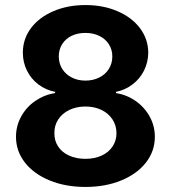

<svg xmlns="http://www.w3.org/2000/svg" viewBox="-20 -737 684 767"><path d="M43.9 -190.4Q43.9 -233.9 64.5 -271.5Q85 -309.1 120.8 -333.7Q156.7 -358.4 200.2 -365.2V-370.1Q162.6 -377.4 133.3 -399.7Q104 -421.9 87.6 -455.1Q71.3 -488.3 71.3 -526.4Q71.3 -581.1 103.5 -624.3Q135.7 -667.5 192.9 -692.1Q250 -716.8 321.3 -716.8Q392.6 -716.8 449.7 -692.1Q506.8 -667.5 539.3 -624.3Q571.8 -581.1 572.3 -526.4Q571.8 -487.8 555.2 -454.8Q538.6 -421.9 509.3 -399.7Q480 -377.4 443.4 -370.1V-365.2Q486.3 -358.4 521.7 -333.7Q557.1 -309.1 577.9 -271.5Q598.6 -233.9 598.6 -190.4Q598.6 -133.3 563 -87.6Q527.3 -42 464.1 -16.1Q400.9 9.8 321.3 9.8Q241.7 9.8 178.5 -16.1Q115.2 -42 79.6 -87.6Q43.9 -133.3 43.9 -190.4ZM445.3 -205.1Q445.3 -235.4 429.4 -259.8Q413.6 -284.2 385.3 -297.9Q356.9 -311.5 321.3 -311.5Q285.6 -311.5 257.1 -297.9Q228.5 -284.2 212.6 -259.8Q196.8 -235.4 197.3 -205.1Q196.8 -175.3 212.2 -151.9Q227.5 -128.4 255.9 -115.5Q284.2 -102.5 321.3 -102.5Q357.9 -102.5 386 -115.5Q414.1 -128.4 429.7 -151.9Q445.3 -175.3 445.3 -205.1ZM428.7 -511.7Q428.7 -538.6 415 -560.1Q401.4 -581.5 377 -593.5Q352.5 -605.5 321.3 -605.5Q290 -605.5 265.9 -593.8Q241.7 -582 228.3 -560.5Q214.8 -539.1 214.8 -511.7Q214.8 -483.9 228.5 -461.9Q242.2 -439.9 266.4 -427.5Q290.5 -415 321.3 -415Q352.1 -415 376.7 -427.5Q401.4 -439.9 415 -461.9Q428.7 -483.9 428.7 -511.7Z"/></svg>

Font: Pretendard
Style: Bold
Weight: 700
Designer: Base glyphs from Inter by Rasmus Andersson; Hangeul glyphs from Noto Sans CJK(Source Han Sans) by Jang Soo-young and Kan
Foundry: Kil Hyung-jin
Version: Version 1.309